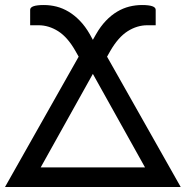

<svg xmlns="http://www.w3.org/2000/svg" viewBox="-32 -744 739 764"><path d="M545 -78 337.5 -450 130 -78ZM687 0H-12L281 -518.5L268 -541.5Q237 -596 199.5 -619.8Q162 -643.5 121.5 -643.5H88V-705Q88 -724 142.5 -724Q168 -724 192.8 -717.8Q217.5 -711.5 241 -697.5Q264.5 -683.5 286 -661.2Q307.5 -639 325.5 -607.5L337.5 -585.5L350 -607.5Q368 -639 389.2 -661.2Q410.5 -683.5 434 -697.5Q457.5 -711.5 482.5 -717.8Q507.5 -724 533 -724Q587.5 -724 587.5 -705V-643.5H554Q513.5 -643.5 476 -619.8Q438.5 -596 407 -541.5L394 -518.5Z"/></svg>

Font: Lato 2
Style: Regular
Weight: 400
Designer: Lukasz Dziedzic with Adam Twardoch and Botio Nikoltchev
Foundry: tyPoland Lukasz Dziedzic
Version: Version 2.015; 2015-08-06; http://www.latofonts.com/